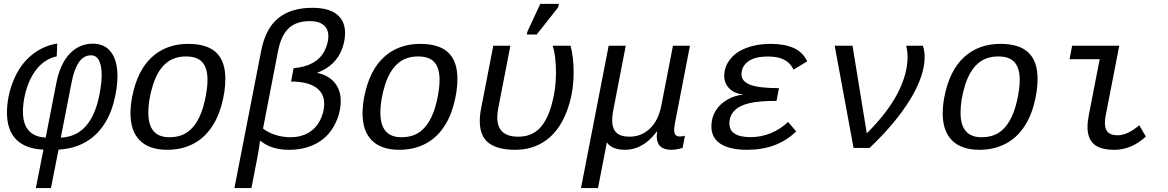

<svg xmlns="http://www.w3.org/2000/svg" viewBox="-20 -765 6041 993"><path d="M243.7 207.5H165.5L204.6 8.8Q111.8 4.9 64 -43.5Q16.1 -91.8 16.1 -181.2Q16.1 -265.6 48.8 -346.7Q81.5 -427.7 140.4 -477.5Q199.2 -527.3 275.9 -540L273.4 -473.6Q234.4 -465.3 202.9 -440.7Q171.4 -416 148.2 -376.5Q125 -336.9 111.8 -285.9Q98.6 -234.9 98.6 -187.5Q98.6 -60.1 216.3 -53.2L271.5 -336.4Q290.5 -433.6 339.8 -486.3Q389.2 -539.1 460.9 -539.1Q521 -539.1 554.2 -495.6Q587.4 -452.1 587.4 -371.1Q587.4 -307.1 567.6 -233.9Q547.9 -160.6 508.3 -107.2Q468.8 -53.7 411.9 -24.4Q355 4.9 282.7 8.8ZM505.9 -377Q505.9 -425.8 491.9 -452.4Q478 -479 450.2 -479Q377 -479 350.1 -337.9L294.4 -53.2Q452.6 -59.6 494.6 -276.9Q505.9 -336.9 505.9 -377Z M844.2 9.8Q752.4 9.8 703.6 -38.3Q654.8 -86.4 654.8 -179.2Q654.8 -217.8 663.6 -264.6Q690.4 -400.9 765.4 -469.5Q840.3 -538.1 953.6 -538.1Q1050.8 -538.1 1098.1 -493.2Q1145.5 -448.2 1145.5 -357.4Q1145.5 -291.5 1125 -218.5Q1104.5 -145.5 1064.9 -93.8Q1025.4 -42 969.2 -16.1Q913.1 9.8 844.2 9.8ZM1053.2 -351.6Q1053.2 -412.6 1026.6 -442.9Q1000 -473.1 942.4 -473.1Q877.9 -473.1 835.7 -435.5Q793.5 -397.9 770.3 -323.2Q747.1 -248.5 747.1 -182.1Q747.1 -55.2 856 -55.2Q905.3 -55.2 939.9 -75.4Q974.6 -95.7 999.8 -138.2Q1024.9 -180.7 1039.1 -243.4Q1053.2 -306.2 1053.2 -351.6Z M1474.1 9.8Q1384.3 9.8 1327.6 -36.1H1324.7Q1318.4 15.1 1308.6 62.5L1280.3 207.5H1192.4L1330.6 -501.5Q1353 -617.2 1418.9 -670.9Q1484.9 -724.6 1595.2 -724.6Q1679.7 -724.6 1722.2 -690.7Q1764.6 -656.7 1764.6 -594.2Q1764.6 -551.8 1748.3 -509.5Q1731.9 -467.3 1700 -436.8Q1668 -406.2 1619.6 -388.2Q1678.7 -376 1710.4 -337.9Q1742.2 -299.8 1742.2 -243.2Q1742.2 -178.7 1709.5 -117.2Q1676.8 -55.7 1616 -22.9Q1555.2 9.8 1474.1 9.8ZM1678.2 -577.6Q1678.2 -615.2 1653.6 -635.5Q1628.9 -655.8 1583 -655.8Q1511.2 -655.8 1472.2 -617.9Q1433.1 -580.1 1417.5 -498.5L1340.3 -100.1Q1366.2 -79.6 1404.3 -67.4Q1442.4 -55.2 1482.9 -55.2Q1534.7 -55.2 1573.7 -77.4Q1612.8 -99.6 1634.8 -141.8Q1656.7 -184.1 1656.7 -228Q1656.7 -284.2 1612.5 -313.7Q1568.4 -343.3 1485.4 -343.3L1498.5 -412.6Q1556.6 -417 1597.2 -439.5Q1637.7 -461.9 1658 -501.2Q1678.2 -540.5 1678.2 -577.6Z M2044.4 9.8Q1952.6 9.8 1903.8 -38.3Q1855 -86.4 1855 -179.2Q1855 -217.8 1863.8 -264.6Q1890.6 -400.9 1965.6 -469.5Q2040.5 -538.1 2153.8 -538.1Q2251 -538.1 2298.3 -493.2Q2345.7 -448.2 2345.7 -357.4Q2345.7 -291.5 2325.2 -218.5Q2304.7 -145.5 2265.1 -93.8Q2225.6 -42 2169.4 -16.1Q2113.3 9.8 2044.4 9.8ZM2253.4 -351.6Q2253.4 -412.6 2226.8 -442.9Q2200.2 -473.1 2142.6 -473.1Q2078.1 -473.1 2035.9 -435.5Q1993.7 -397.9 1970.5 -323.2Q1947.3 -248.5 1947.3 -182.1Q1947.3 -55.2 2056.2 -55.2Q2105.5 -55.2 2140.1 -75.4Q2174.8 -95.7 2200 -138.2Q2225.1 -180.7 2239.3 -243.4Q2253.4 -306.2 2253.4 -351.6Z M2643.6 9.8Q2554.2 9.8 2507.8 -25.4Q2461.4 -60.5 2461.4 -138.2Q2461.4 -172.4 2468.3 -204.6L2531.2 -528.3H2619.6L2556.2 -201.7Q2551.8 -177.7 2551.8 -157.7Q2551.8 -58.1 2660.6 -58.1Q2725.1 -58.1 2766.6 -97.4Q2808.1 -136.7 2831.8 -218.8Q2855.5 -300.8 2855.5 -388.2Q2855.5 -474.1 2838.9 -528.3H2930.7Q2946.8 -470.7 2946.8 -390.1Q2946.8 -279.3 2909.2 -183.8Q2871.6 -88.4 2804 -39.3Q2736.3 9.8 2643.6 9.8ZM2704.6 -586.4 2708 -602.5 2774.4 -745.1H2870.6L2866.7 -727.1L2755.9 -586.4Z M2984.9 207.5 3127.9 -528.3H3216.3L3151.4 -193.4Q3146 -162.1 3146 -144Q3146 -100.6 3167.5 -79.3Q3189 -58.1 3235.4 -58.1Q3297.9 -58.1 3342 -100.8Q3386.2 -143.6 3400.9 -222.2L3460.4 -528.3H3548.3L3471.2 -129.9Q3466.8 -107.9 3466.8 -93.8Q3466.8 -73.2 3474.6 -66.2Q3482.4 -59.1 3495.6 -59.1Q3508.3 -59.1 3522.5 -63L3510.3 0Q3476.1 9.8 3453.1 9.8Q3376.5 9.8 3376.5 -59.6L3378.4 -85H3377Q3306.2 9.8 3212.4 9.8Q3179.7 9.8 3155 -0.2Q3130.4 -10.3 3118.7 -28.8L3072.8 207.5Z M3863.3 -55.7Q3916 -55.7 3966.6 -76.4Q4017.1 -97.2 4055.7 -134.3L4097.7 -85.4Q4000 9.8 3844.7 9.8Q3753.9 9.8 3706.5 -21.2Q3659.2 -52.2 3659.2 -111.3Q3659.2 -157.2 3681.4 -192.4Q3703.6 -227.5 3741.5 -249.5Q3779.3 -271.5 3822.3 -275.4V-276.4Q3777.8 -281.2 3751.7 -307.6Q3725.6 -334 3725.6 -373Q3725.6 -418 3755.1 -457Q3784.7 -496.1 3839.8 -517.1Q3895 -538.1 3964.4 -538.1Q4036.6 -538.1 4084.2 -517.1Q4131.8 -496.1 4154.8 -447.8L4084 -404.8Q4067.9 -439.5 4035.6 -456.1Q4003.4 -472.7 3952.1 -472.7Q3883.3 -472.7 3849.1 -447Q3814.9 -421.4 3814.9 -380.4Q3814.9 -344.2 3859.6 -326.7Q3904.3 -309.1 4008.8 -309.1L3996.1 -243.2Q3902.3 -243.2 3852.5 -230.7Q3802.7 -218.3 3777.6 -191.9Q3752.4 -165.5 3752.4 -126.5Q3752.4 -55.7 3863.3 -55.7Z M4477.5 0H4394.5L4296.9 -528.3H4389.2L4462.9 -75.2Q4571.3 -183.6 4622.6 -283.2Q4673.8 -382.8 4673.8 -469.2Q4673.8 -501 4666.5 -528.3H4752.9Q4762.2 -501.5 4762.2 -470.7Q4762.2 -373.5 4687.5 -251Q4612.8 -128.4 4477.5 0Z M5044.9 9.8Q4953.1 9.8 4904.3 -38.3Q4855.5 -86.4 4855.5 -179.2Q4855.5 -217.8 4864.3 -264.6Q4891.1 -400.9 4966.1 -469.5Q5041 -538.1 5154.3 -538.1Q5251.5 -538.1 5298.8 -493.2Q5346.2 -448.2 5346.2 -357.4Q5346.2 -291.5 5325.7 -218.5Q5305.2 -145.5 5265.6 -93.8Q5226.1 -42 5169.9 -16.1Q5113.8 9.8 5044.9 9.8ZM5253.9 -351.6Q5253.9 -412.6 5227.3 -442.9Q5200.7 -473.1 5143.1 -473.1Q5078.6 -473.1 5036.4 -435.5Q4994.1 -397.9 4970.9 -323.2Q4947.8 -248.5 4947.8 -182.1Q4947.8 -55.2 5056.6 -55.2Q5106 -55.2 5140.6 -75.4Q5175.3 -95.7 5200.4 -138.2Q5225.6 -180.7 5239.7 -243.4Q5253.9 -306.2 5253.9 -351.6Z M5694.3 -129.9Q5694.3 -96.2 5710.4 -80.8Q5726.6 -65.4 5758.8 -65.4Q5812 -65.4 5872.1 -117.2L5906.2 -58.6Q5831.5 9.8 5743.7 9.8Q5670.4 9.8 5637.5 -19.5Q5604.5 -48.8 5604.5 -107.9Q5604.5 -134.8 5611.3 -170.4L5667.5 -459H5511.7L5524.9 -528.3H5768.6L5698.7 -168.9Q5694.3 -147 5694.3 -129.9Z"/></svg>

Font: Liberation Mono
Style: Italic
Weight: 400
Italic angle: -12°
Monospace: yes
Designer: Steve Matteson
Foundry: Ascender Corporation
Version: Version 2.1.5